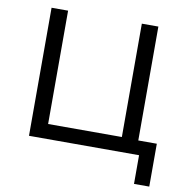

<svg xmlns="http://www.w3.org/2000/svg" viewBox="-92 -794 1017 1041"><g transform="rotate(10 416.5 -273.5)"><path d="M714 158V0H108V-705H199V-81H605V-705H696V-78H798V158Z"/></g></svg>

Font: Nunito Sans 7pt
Style: Regular
Weight: 400
Designer: Vernon Adams
Foundry: Vernon Adams
Version: Version 3.101;gftools[0.9.27]